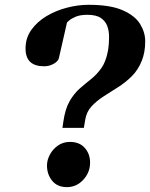

<svg xmlns="http://www.w3.org/2000/svg" viewBox="-20 -766 622 796"><path d="M238.8 -235.8 242.7 -262.2Q250.5 -315.4 268.8 -346.9Q287.1 -378.4 310.5 -398.9Q334 -419.4 357.7 -438.2Q381.3 -457 400.1 -483.4Q418.9 -509.8 427.2 -553.7Q429.7 -566.9 430.9 -582Q432.1 -597.2 432.1 -614.7Q432.1 -637.2 424.8 -657.7Q417.5 -678.2 398.2 -691.4Q378.9 -704.6 342.3 -704.6Q312.5 -704.6 293.9 -696.8Q275.4 -689 266.6 -680.9Q257.8 -672.9 257.8 -672.9L224.1 -524.9Q221.2 -512.2 202.9 -501.7Q184.6 -491.2 163.1 -491.2Q124.5 -491.2 105.2 -509.5Q85.9 -527.8 85.9 -564.9Q85.9 -608.4 109.9 -642.1Q133.8 -675.8 172.6 -699Q211.4 -722.2 257.3 -734.1Q303.2 -746.1 347.2 -746.1Q437 -746.1 488.3 -723.6Q539.6 -701.2 560.8 -666.5Q582 -631.8 582 -595.2Q582 -571.3 578.4 -551.3Q574.7 -531.2 567.9 -514.2Q552.7 -476.1 526.4 -450Q500 -423.8 469 -404.3Q438 -384.8 409.2 -366.2Q380.4 -347.7 359.6 -325.2Q338.9 -302.7 333.5 -270.5L327.6 -235.8ZM174.8 -79.6Q174.8 -102.5 186.8 -125Q198.7 -147.5 220.2 -162.6Q241.7 -177.7 270 -177.7Q309.6 -177.7 331.5 -152.8Q353.5 -127.9 353.5 -91.8Q353.5 -51.3 325.4 -20.8Q297.4 9.8 257.3 9.8Q217.8 9.8 196.3 -16.6Q174.8 -43 174.8 -79.6Z"/></svg>

Font: Gelasio
Style: Bold Italic
Weight: 700
Italic angle: -8.5°
Designer: Eben Sorkin
Foundry: Eben Sorkin
Version: Version 1.008